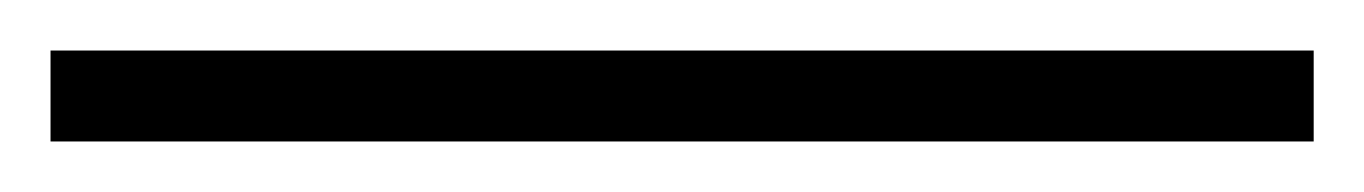

<svg xmlns="http://www.w3.org/2000/svg" viewBox="-20 -20 540 76"><path d="M0 36V0H500V36Z"/></svg>

Font: MOST Montserrat Light
Style: Regular
Weight: 300
Designer: Julieta Ulanovsky
Foundry: Julieta Ulanovsky
Version: Version 8.000;March 11, 2024;FontCreator 15.0.0.2926 64-bit